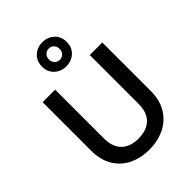

<svg xmlns="http://www.w3.org/2000/svg" viewBox="-272 -1098 1235 1235"><g transform="rotate(-45 345.0 -481.0)"><path d="M188 -695V-252Q188 -173 229.5 -133Q271 -93 345 -93Q420 -93 461.5 -133Q503 -173 503 -252V-695H617V-254Q617 -169 580 -110Q543 -51 481 -22Q419 7 344 7Q269 7 207.5 -22Q146 -51 110 -110Q74 -169 74 -254V-695ZM458 -859Q458 -810 425.5 -780Q393 -750 345 -750Q298 -750 265.5 -780Q233 -810 233 -859Q233 -909 265.5 -939Q298 -969 345 -969Q393 -969 425.5 -939Q458 -909 458 -859ZM394 -860Q394 -883 380 -897Q366 -911 345 -911Q325 -911 311 -897Q297 -883 297 -860Q297 -838 311 -823.5Q325 -809 345 -809Q366 -809 380 -823.5Q394 -838 394 -860Z"/></g></svg>

Font: Poppins Cyr Med
Style: Regular
Weight: 500
Designer: Ninad Kale (Devanagari), Jonny Pinhorn (Latin)
Foundry: Indian Type Foundry
Version: 4.004